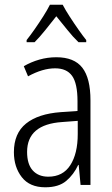

<svg xmlns="http://www.w3.org/2000/svg" viewBox="-20 -785 475 815"><path d="M219 -542Q295 -542 329.5 -497.5Q364 -453 364 -359V0H322L314 -85H312Q293 -44 261 -17Q229 10 172 10Q106 10 72.5 -33Q39 -76 39 -139Q39 -219 90.5 -260.5Q142 -302 238 -309L309 -314V-355Q309 -431 286 -463Q263 -495 214 -495Q161 -495 99 -461L81 -504Q112 -522 147 -532Q182 -542 219 -542ZM244 -267Q95 -257 95 -140Q95 -88 119 -61.5Q143 -35 185 -35Q247 -35 278.5 -84Q310 -133 310 -216V-272ZM246 -765Q258 -742 276.5 -713.5Q295 -685 314 -658Q333 -631 346 -615V-606H313Q290 -628 266 -658Q242 -688 219 -716Q197 -688 172.5 -657.5Q148 -627 127 -606H93V-615Q109 -635 127.5 -661.5Q146 -688 163.5 -715.5Q181 -743 192 -765Z"/></svg>

Font: Noto Sans Tamil Condensed Light
Style: Regular
Weight: 300
Width: 3
Designer: Jelle Bosma - Monotype Design Team
Foundry: Monotype Imaging Inc.
Version: Version 2.004; ttfautohint (v1.8.4.7-5d5b)